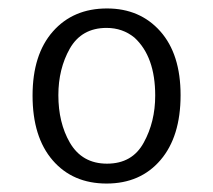

<svg xmlns="http://www.w3.org/2000/svg" viewBox="-20 -424 504 454"><path d="M320 -87Q347 -136 347 -198Q347 -290 298 -335Q270 -358 232 -358Q173 -358 145 -309Q118 -261 118 -199Q118 -134 145 -87Q174 -37 233 -37Q293 -37 320 -87ZM233 -404Q311 -404 359 -350Q407 -296 407 -199Q407 -101 359.5 -45.5Q312 10 232 10Q152 10 104.5 -45Q57 -100 57 -198Q57 -295 105 -349.5Q153 -404 233 -404Z"/></svg>

Font: Pavanam
Style: Regular
Weight: 400
Designer: Tharique Azeez
Foundry: Tharique Azeez
Version: Version 1.86; ttfautohint (v1.3) -l 8 -r 50 -G 200 -x 14 -D 